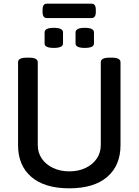

<svg xmlns="http://www.w3.org/2000/svg" viewBox="-20 -1015 752 1042"><path d="M234 -917Q211 -917 211 -950V-962Q211 -995 234 -995H477Q500 -995 500 -962V-950Q500 -917 477 -917ZM440 -755Q390 -755 390 -779V-839Q390 -864 440 -864Q490 -864 490 -839V-779Q490 -755 440 -755ZM272 -755Q222 -755 222 -779V-839Q222 -864 272 -864Q322 -864 322 -839V-779Q322 -755 272 -755ZM356 7Q222 7 150 -55Q78 -117 78 -227V-677Q78 -702 124 -702H139Q185 -702 185 -677V-228Q185 -186 207 -154Q229 -122 268 -103.5Q307 -85 356 -85Q406 -85 444.5 -103.5Q483 -122 505 -154Q527 -186 527 -228V-677Q527 -702 573 -702H588Q634 -702 634 -677V-227Q634 -117 562 -55Q490 7 356 7Z"/></svg>

Font: Asap Medium
Style: Regular
Weight: 500
Designer: Pablo Cosgaya
Foundry: Omnibus-Type
Version: Version 3.001; ttfautohint (v1.8.3)